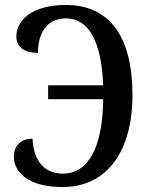

<svg xmlns="http://www.w3.org/2000/svg" viewBox="-20 -744 598 774"><path d="M232 10C410 10 514 -132 514 -361C514 -600 419 -724 245 -724C110 -724 46 -663 46 -597C46 -552 80 -531 133 -531C133 -604 164 -670 246 -670C337 -670 389 -578 396 -400H174V-344H396C394 -150 336 -44 233 -44C152 -44 114 -105 111 -185C66 -185 36 -159 36 -112C36 -54 89 10 232 10Z"/></svg>

Font: Noto Serif Condensed Medium
Style: Regular
Weight: 500
Width: 3
Designer: Monotype Design Team
Foundry: Monotype Imaging Inc.
Version: Version 2.015